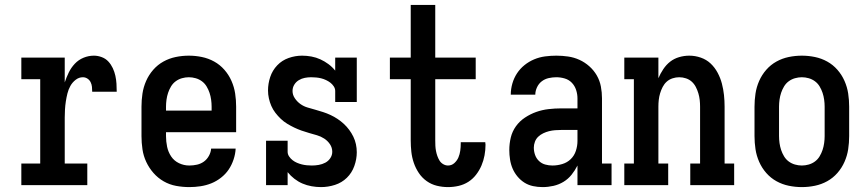

<svg xmlns="http://www.w3.org/2000/svg" viewBox="-20 -755 3540 783"><path d="M67 0V-88H144V-432H67V-520H244V-419Q251 -440 260.5 -459.5Q270 -479 285 -495Q300 -511 320.5 -519.5Q341 -528 363 -528Q379 -528 395 -522Q411 -516 422 -504Q433 -492 440 -477Q447 -462 450.5 -446Q454 -430 455 -413.5Q456 -397 456 -381H356Q356 -391 355 -401Q354 -411 349.5 -420Q345 -429 336.5 -434.5Q328 -440 318 -440Q302 -440 288.5 -429.5Q275 -419 267 -404.5Q259 -390 255 -374Q251 -358 248.5 -341.5Q246 -325 245 -308.5Q244 -292 244 -276V-88H336V0Z M752 8Q725 8 698 3Q671 -2 647.5 -15.5Q624 -29 606 -49.5Q588 -70 576.5 -94.5Q565 -119 561 -146Q557 -173 557 -200V-320Q557 -347 561 -373.5Q565 -400 576 -425Q587 -450 605 -470.5Q623 -491 646.5 -504Q670 -517 696.5 -522.5Q723 -528 750 -528Q777 -528 803.5 -522.5Q830 -517 853.5 -504Q877 -491 895 -470.5Q913 -450 924 -425Q935 -400 939 -373.5Q943 -347 943 -320V-216H657V-200Q657 -178 661.5 -156.5Q666 -135 678 -117Q690 -99 710 -89.5Q730 -80 752 -80Q768 -80 783.5 -83.5Q799 -87 811.5 -96Q824 -105 832 -119.5Q840 -134 841 -149H941Q940 -127 932.5 -104.5Q925 -82 912.5 -63.5Q900 -45 881.5 -30.5Q863 -16 842 -7.5Q821 1 798 4.5Q775 8 752 8ZM843 -304V-320Q843 -334 841 -348.5Q839 -363 834.5 -376.5Q830 -390 822.5 -402.5Q815 -415 803.5 -423.5Q792 -432 778 -436Q764 -440 750 -440Q736 -440 722 -436Q708 -432 696.5 -423.5Q685 -415 677.5 -402.5Q670 -390 665.5 -376.5Q661 -363 659 -348.5Q657 -334 657 -320V-304Z M1289 8Q1270 8 1250.5 4.5Q1231 1 1213.5 -6.5Q1196 -14 1180.5 -26Q1165 -38 1153 -53V0H1065V-181H1153V-136Q1153 -126 1159 -117Q1165 -108 1173.5 -101.5Q1182 -95 1191.5 -91Q1201 -87 1211 -84.5Q1221 -82 1231.5 -81Q1242 -80 1252 -80Q1266 -80 1280 -82.5Q1294 -85 1306.5 -91.5Q1319 -98 1327 -110Q1335 -122 1335 -136Q1335 -153 1325.5 -167Q1316 -181 1302 -190Q1288 -199 1272.5 -203.5Q1257 -208 1241 -212.5Q1225 -217 1209.5 -222.5Q1194 -228 1179.5 -235Q1165 -242 1151 -250.5Q1137 -259 1125 -270.5Q1113 -282 1103 -295Q1093 -308 1086.5 -323Q1080 -338 1076.5 -354Q1073 -370 1073 -386Q1073 -414 1082 -441Q1091 -468 1110.5 -488.5Q1130 -509 1157 -518.5Q1184 -528 1212 -528Q1231 -528 1250 -524.5Q1269 -521 1286.5 -513Q1304 -505 1319.5 -493.5Q1335 -482 1347 -467V-520H1435V-339H1347V-384Q1347 -394 1341 -403Q1335 -412 1327 -418Q1319 -424 1309.5 -428.5Q1300 -433 1290 -435.5Q1280 -438 1269.5 -439Q1259 -440 1249 -440Q1236 -440 1223 -437.5Q1210 -435 1198.5 -428Q1187 -421 1180 -409.5Q1173 -398 1173 -384Q1173 -368 1182.5 -354Q1192 -340 1205.5 -330.5Q1219 -321 1234.5 -316.5Q1250 -312 1266 -307.5Q1282 -303 1297.5 -298Q1313 -293 1328 -286Q1343 -279 1356.5 -270Q1370 -261 1382 -250Q1394 -239 1404 -225.5Q1414 -212 1421 -197.5Q1428 -183 1431.5 -167Q1435 -151 1435 -134Q1435 -106 1425 -78Q1415 -50 1394.5 -30Q1374 -10 1346 -1Q1318 8 1289 8Z M1807 8Q1784 8 1761.5 2.5Q1739 -3 1720 -16.5Q1701 -30 1688 -49.5Q1675 -69 1667.5 -91Q1660 -113 1657.5 -136Q1655 -159 1655 -182V-432H1570V-520H1655V-735H1755V-520H1920V-432H1755V-182Q1755 -171 1755.5 -160.5Q1756 -150 1758 -139.5Q1760 -129 1763.5 -119Q1767 -109 1772.5 -100Q1778 -91 1787.5 -85.5Q1797 -80 1807 -80Q1822 -80 1833 -90Q1844 -100 1849.5 -113Q1855 -126 1857 -140.5Q1859 -155 1859 -170V-175H1959Q1959 -172 1959.5 -169.5Q1960 -167 1960 -165Q1960 -143 1956 -121.5Q1952 -100 1943.5 -80Q1935 -60 1921.5 -42.5Q1908 -25 1890 -13.5Q1872 -2 1850.5 3Q1829 8 1807 8Z M2193 8Q2173 8 2154 4Q2135 0 2119 -10Q2103 -20 2090.5 -35Q2078 -50 2070.5 -67.5Q2063 -85 2060 -104.5Q2057 -124 2057 -143Q2057 -169 2063 -194Q2069 -219 2084 -240Q2099 -261 2121 -275.5Q2143 -290 2167 -298.5Q2191 -307 2217 -310Q2243 -313 2268 -313H2335V-354Q2335 -371 2329.5 -388Q2324 -405 2312 -417.5Q2300 -430 2283 -435Q2266 -440 2249 -440Q2233 -440 2217.5 -436.5Q2202 -433 2189.5 -423.5Q2177 -414 2170 -399Q2163 -384 2163 -369H2063Q2063 -392 2069.5 -414.5Q2076 -437 2088.5 -456Q2101 -475 2119 -489.5Q2137 -504 2158.5 -513Q2180 -522 2203 -525Q2226 -528 2249 -528Q2273 -528 2297 -524.5Q2321 -521 2343 -511Q2365 -501 2383.5 -484.5Q2402 -468 2414 -447Q2426 -426 2430.5 -402Q2435 -378 2435 -354V-88H2474V0H2335V-80Q2325 -60 2311 -42.5Q2297 -25 2278 -13.5Q2259 -2 2237 3Q2215 8 2193 8ZM2233 -80Q2253 -80 2273 -86Q2293 -92 2307.5 -106Q2322 -120 2328.5 -140Q2335 -160 2335 -180V-225H2268Q2256 -225 2243.5 -224Q2231 -223 2219 -220Q2207 -217 2195.5 -211.5Q2184 -206 2175 -197.5Q2166 -189 2161.5 -177Q2157 -165 2157 -153Q2157 -138 2162 -123.5Q2167 -109 2178 -98.5Q2189 -88 2203.5 -84Q2218 -80 2233 -80Z M2526 0V-88H2565V-432H2526V-520H2665V-436Q2673 -455 2685 -473Q2697 -491 2713 -503.5Q2729 -516 2749.5 -522Q2770 -528 2791 -528Q2815 -528 2838 -520Q2861 -512 2878 -496Q2895 -480 2906.5 -458.5Q2918 -437 2924 -414Q2930 -391 2932.5 -367.5Q2935 -344 2935 -320V-88H2974V0H2795V-88H2835V-320Q2835 -334 2833.5 -347.5Q2832 -361 2828 -374.5Q2824 -388 2817.5 -400.5Q2811 -413 2801 -422Q2791 -431 2777.5 -435.5Q2764 -440 2750 -440Q2736 -440 2722.5 -435.5Q2709 -431 2699 -422Q2689 -413 2682.5 -400.5Q2676 -388 2672 -374.5Q2668 -361 2666.5 -347.5Q2665 -334 2665 -320V-88H2705V0Z M3250 8Q3223 8 3196.5 2.5Q3170 -3 3146.5 -16Q3123 -29 3105 -49.5Q3087 -70 3076 -95Q3065 -120 3061 -146.5Q3057 -173 3057 -200V-320Q3057 -347 3061 -373.5Q3065 -400 3076 -425Q3087 -450 3105 -470.5Q3123 -491 3146.5 -504Q3170 -517 3196.5 -522.5Q3223 -528 3250 -528Q3277 -528 3303.5 -522.5Q3330 -517 3353.5 -504Q3377 -491 3395 -470.5Q3413 -450 3424 -425Q3435 -400 3439 -373.5Q3443 -347 3443 -320V-200Q3443 -173 3439 -146.5Q3435 -120 3424 -95Q3413 -70 3395 -49.5Q3377 -29 3353.5 -16Q3330 -3 3303.5 2.5Q3277 8 3250 8ZM3250 -80Q3264 -80 3278 -84Q3292 -88 3303.5 -96.5Q3315 -105 3322.5 -117.5Q3330 -130 3334.5 -143.5Q3339 -157 3341 -171.5Q3343 -186 3343 -200V-320Q3343 -334 3341 -348.5Q3339 -363 3334.5 -376.5Q3330 -390 3322.5 -402.5Q3315 -415 3303.5 -423.5Q3292 -432 3278 -436Q3264 -440 3250 -440Q3236 -440 3222 -436Q3208 -432 3196.5 -423.5Q3185 -415 3177.5 -402.5Q3170 -390 3165.5 -376.5Q3161 -363 3159 -348.5Q3157 -334 3157 -320V-200Q3157 -186 3159 -171.5Q3161 -157 3165.5 -143.5Q3170 -130 3177.5 -117.5Q3185 -105 3196.5 -96.5Q3208 -88 3222 -84Q3236 -80 3250 -80Z"/></svg>

Font: Iosevka Curly Slab Semibold
Style: Regular
Weight: 600
Monospace: yes
Designer: Belleve Invis
Foundry: Belleve Invis
Version: Version 22.1.2; ttfautohint (v1.8.4)